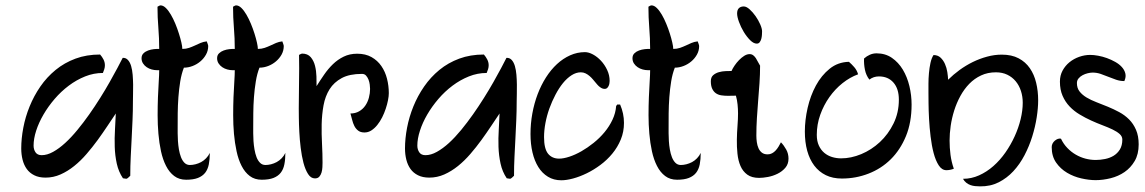

<svg xmlns="http://www.w3.org/2000/svg" viewBox="-20 -657 4210 706"><path d="M459 -10.7Q453.6 -5.9 451.2 -3.4Q448.7 -1 446.8 -0.2Q444.8 0.5 441.7 0Q438.5 -0.5 432.1 -1.5Q416 -25.4 409.4 -55.4Q402.8 -85.4 401.9 -117.2Q400.9 -148.9 402.8 -180.4Q404.8 -211.9 405.8 -239.7Q391.6 -218.8 374.8 -193.4Q357.9 -168 338.9 -141.8Q319.8 -115.7 298.3 -90.8Q276.9 -65.9 252.9 -46.6Q229 -27.3 202.6 -15.6Q176.3 -3.9 147.5 -3.9Q123 -3.9 106 -12.5Q88.9 -21 78.4 -35.6Q67.9 -50.3 63 -69.8Q58.1 -89.4 58.1 -111.3Q58.1 -147.5 65.7 -187.3Q73.2 -227.1 88.9 -265.6Q104.5 -304.2 128.4 -338.9Q152.3 -373.5 184.6 -399.9Q216.8 -426.3 257.6 -441.4Q298.3 -456.5 348.1 -456.5Q355.5 -448.2 360.6 -438.2Q365.7 -428.2 365.7 -417Q365.7 -409.7 363.5 -402.6Q361.3 -395.5 358.4 -388.7Q324.7 -388.7 293 -376Q261.2 -363.3 232.9 -342Q204.6 -320.8 180.9 -293.2Q157.2 -265.6 139.9 -235.8Q122.6 -206.1 113 -176.5Q103.5 -147 103.5 -121.6Q103.5 -107.4 110.6 -96.9Q117.7 -86.4 133.3 -86.4Q153.3 -86.4 175.3 -98.6Q197.3 -110.8 219.7 -131.3Q242.2 -151.9 264.6 -179.2Q287.1 -206.5 308.1 -236.3Q329.1 -266.1 348.4 -296.9Q367.7 -327.6 383.5 -355.7Q399.4 -383.8 411.6 -406.7Q423.8 -429.7 431.2 -444.3Q442.9 -444.8 450.4 -436.5Q458 -428.2 462.2 -414.1Q466.3 -399.9 467.8 -382.1Q469.2 -364.3 469.5 -346.2Q469.7 -328.1 469.2 -311.8Q468.8 -295.4 468.8 -284.7Q468.8 -249 467.3 -215.1Q465.8 -181.2 464.1 -147.7Q462.4 -114.3 460.7 -80.3Q459 -46.4 459 -10.7Z M751.5 -94.7Q751.5 -70.8 747.8 -52.5Q744.1 -34.2 734.4 -21.7Q724.6 -9.3 707.8 -2.7Q690.9 3.9 664.6 3.9Q638.7 3.9 620.6 -9.8Q602.5 -23.4 590.6 -46.9Q578.6 -70.3 572 -100.8Q565.4 -131.3 562.5 -165Q559.6 -198.7 559.6 -233.4Q559.6 -268.1 560.8 -299.6Q562 -331.1 563.7 -356.9Q565.4 -382.8 565.4 -398.9H557.1Q547.9 -398.9 537.8 -401.6Q527.8 -404.3 519.5 -409.9Q511.2 -415.5 505.9 -423.8Q500.5 -432.1 500.5 -442.9Q500.5 -454.1 507.6 -460.9Q514.6 -467.8 524.7 -471.4Q534.7 -475.1 545.9 -476.3Q557.1 -477.5 565.4 -477.1Q565.4 -516.1 562.3 -554.7Q559.1 -593.3 559.1 -632.3Q561 -633.3 564.5 -635.3Q567.9 -637.2 570.3 -637.2Q580.1 -637.2 589.8 -627.7Q599.6 -618.2 608.4 -603Q617.2 -587.9 624.8 -569.6Q632.3 -551.3 637.9 -533.4Q643.6 -515.6 647 -500.5Q650.4 -485.4 650.4 -477.1Q664.1 -477.1 675.3 -481Q686.5 -484.9 696.8 -489.7Q707 -494.6 717.3 -499Q727.5 -503.4 740.2 -504.9Q741.2 -502.4 743.4 -496.3Q745.6 -490.2 745.6 -487.8Q745.6 -470.7 737.5 -456.3Q729.5 -441.9 716.8 -431.2Q704.1 -420.4 688.2 -414.3Q672.4 -408.2 656.2 -408.2Q647.5 -386.2 642.8 -357.9Q638.2 -329.6 636 -299.6Q633.8 -269.5 633.5 -240.5Q633.3 -211.4 633.3 -187.5Q633.3 -179.7 633.3 -166.7Q633.3 -153.8 634.3 -138.4Q635.3 -123 637.9 -107.4Q640.6 -91.8 645.5 -79.1Q650.4 -66.4 658.4 -58.3Q666.5 -50.3 678.2 -50.3Q688 -50.3 698.7 -53Q709.5 -55.7 719.5 -61Q729.5 -66.4 737.8 -75Q746.1 -83.5 751.5 -94.7Z M1029.3 -94.7Q1029.3 -70.8 1025.6 -52.5Q1022 -34.2 1012.2 -21.7Q1002.4 -9.3 985.6 -2.7Q968.8 3.9 942.4 3.9Q916.5 3.9 898.4 -9.8Q880.4 -23.4 868.4 -46.9Q856.4 -70.3 849.9 -100.8Q843.3 -131.3 840.3 -165Q837.4 -198.7 837.4 -233.4Q837.4 -268.1 838.6 -299.6Q839.8 -331.1 841.6 -356.9Q843.3 -382.8 843.3 -398.9H835Q825.7 -398.9 815.7 -401.6Q805.7 -404.3 797.4 -409.9Q789.1 -415.5 783.7 -423.8Q778.3 -432.1 778.3 -442.9Q778.3 -454.1 785.4 -460.9Q792.5 -467.8 802.5 -471.4Q812.5 -475.1 823.7 -476.3Q835 -477.5 843.3 -477.1Q843.3 -516.1 840.1 -554.7Q836.9 -593.3 836.9 -632.3Q838.9 -633.3 842.3 -635.3Q845.7 -637.2 848.1 -637.2Q857.9 -637.2 867.7 -627.7Q877.4 -618.2 886.2 -603Q895 -587.9 902.6 -569.6Q910.2 -551.3 915.8 -533.4Q921.4 -515.6 924.8 -500.5Q928.2 -485.4 928.2 -477.1Q941.9 -477.1 953.1 -481Q964.4 -484.9 974.6 -489.7Q984.9 -494.6 995.1 -499Q1005.4 -503.4 1018.1 -504.9Q1019 -502.4 1021.2 -496.3Q1023.4 -490.2 1023.4 -487.8Q1023.4 -470.7 1015.4 -456.3Q1007.3 -441.9 994.6 -431.2Q981.9 -420.4 966.1 -414.3Q950.2 -408.2 934.1 -408.2Q925.3 -386.2 920.7 -357.9Q916 -329.6 913.8 -299.6Q911.6 -269.5 911.4 -240.5Q911.1 -211.4 911.1 -187.5Q911.1 -179.7 911.1 -166.7Q911.1 -153.8 912.1 -138.4Q913.1 -123 915.8 -107.4Q918.5 -91.8 923.3 -79.1Q928.2 -66.4 936.3 -58.3Q944.3 -50.3 956.1 -50.3Q965.8 -50.3 976.6 -53Q987.3 -55.7 997.3 -61Q1007.3 -66.4 1015.6 -75Q1023.9 -83.5 1029.3 -94.7Z M1320.3 -169.9Q1305.7 -169.9 1296.9 -176.8Q1288.1 -183.6 1283 -193.8Q1277.8 -204.1 1274.9 -216.3Q1272 -228.5 1268.6 -239.7Q1286.6 -239.7 1300.3 -247.6Q1314 -255.4 1323 -268.3Q1332 -281.2 1336.4 -297.6Q1340.8 -314 1340.8 -330.1Q1340.8 -336.4 1339.6 -345.9Q1338.4 -355.5 1335 -364.3Q1331.5 -373 1325.9 -379.2Q1320.3 -385.3 1311 -385.3Q1265.1 -385.3 1236.6 -369.9Q1208 -354.5 1191.9 -328.9Q1175.8 -303.2 1169.7 -269.8Q1163.6 -236.3 1162.8 -200Q1162.1 -163.6 1164.1 -127.2Q1166 -90.8 1166 -59.1Q1166 -52.2 1165.5 -42.2Q1165 -32.2 1162.4 -22.9Q1159.7 -13.7 1154.1 -7.3Q1148.4 -1 1138.2 -1Q1123 -1 1112.8 -17.1Q1102.5 -33.2 1095.9 -58.1Q1089.4 -83 1085.7 -113.3Q1082 -143.6 1080.6 -172.1Q1079.1 -200.7 1078.9 -224.1Q1078.6 -247.6 1078.6 -258.3Q1078.6 -307.6 1079.6 -356.7Q1080.6 -405.8 1079.6 -455.1Q1081.1 -456.1 1085.2 -458Q1089.4 -460 1090.3 -460Q1111.3 -460 1122.6 -446.8Q1133.8 -433.6 1138.4 -414.8Q1143.1 -396 1143.6 -375.5Q1144 -355 1144 -340.3Q1157.2 -361.3 1171.9 -382.6Q1186.5 -403.8 1204.1 -420.9Q1221.7 -438 1243.7 -448.7Q1265.6 -459.5 1293.5 -459.5Q1324.2 -459.5 1346.2 -447Q1368.2 -434.6 1382.3 -414.1Q1396.5 -393.6 1403.1 -367.4Q1409.7 -341.3 1409.7 -314.5Q1409.7 -303.2 1406.7 -288.3Q1403.8 -273.4 1398.4 -257.3Q1393.1 -241.2 1385.3 -225.6Q1377.4 -210 1367.4 -197.5Q1357.4 -185.1 1345.7 -177.5Q1334 -169.9 1320.3 -169.9Z M1870.1 -10.7Q1864.7 -5.9 1862.3 -3.4Q1859.9 -1 1857.9 -0.2Q1856 0.5 1852.8 0Q1849.6 -0.5 1843.3 -1.5Q1827.1 -25.4 1820.6 -55.4Q1814 -85.4 1813 -117.2Q1812 -148.9 1814 -180.4Q1815.9 -211.9 1816.9 -239.7Q1802.7 -218.8 1785.9 -193.4Q1769 -168 1750 -141.8Q1731 -115.7 1709.5 -90.8Q1688 -65.9 1664.1 -46.6Q1640.1 -27.3 1613.8 -15.6Q1587.4 -3.9 1558.6 -3.9Q1534.2 -3.9 1517.1 -12.5Q1500 -21 1489.5 -35.6Q1479 -50.3 1474.1 -69.8Q1469.2 -89.4 1469.2 -111.3Q1469.2 -147.5 1476.8 -187.3Q1484.4 -227.1 1500 -265.6Q1515.6 -304.2 1539.6 -338.9Q1563.5 -373.5 1595.7 -399.9Q1627.9 -426.3 1668.7 -441.4Q1709.5 -456.5 1759.3 -456.5Q1766.6 -448.2 1771.7 -438.2Q1776.9 -428.2 1776.9 -417Q1776.9 -409.7 1774.7 -402.6Q1772.5 -395.5 1769.5 -388.7Q1735.8 -388.7 1704.1 -376Q1672.4 -363.3 1644 -342Q1615.7 -320.8 1592 -293.2Q1568.4 -265.6 1551 -235.8Q1533.7 -206.1 1524.2 -176.5Q1514.6 -147 1514.6 -121.6Q1514.6 -107.4 1521.7 -96.9Q1528.8 -86.4 1544.4 -86.4Q1564.5 -86.4 1586.4 -98.6Q1608.4 -110.8 1630.9 -131.3Q1653.3 -151.9 1675.8 -179.2Q1698.2 -206.5 1719.2 -236.3Q1740.2 -266.1 1759.5 -296.9Q1778.8 -327.6 1794.7 -355.7Q1810.5 -383.8 1822.8 -406.7Q1835 -429.7 1842.3 -444.3Q1854 -444.8 1861.6 -436.5Q1869.1 -428.2 1873.3 -414.1Q1877.4 -399.9 1878.9 -382.1Q1880.4 -364.3 1880.6 -346.2Q1880.9 -328.1 1880.4 -311.8Q1879.9 -295.4 1879.9 -284.7Q1879.9 -249 1878.4 -215.1Q1877 -181.2 1875.2 -147.7Q1873.5 -114.3 1871.8 -80.3Q1870.1 -46.4 1870.1 -10.7Z M2043.9 5.9Q2016.1 5.9 1994.9 -7.1Q1973.6 -20 1959.5 -42.7Q1945.3 -65.4 1938 -96.4Q1930.7 -127.4 1930.7 -164.1Q1930.7 -202.6 1937.5 -240Q1944.3 -277.3 1957 -310.8Q1969.7 -344.2 1987.8 -372.6Q2005.9 -400.9 2028.1 -421.4Q2050.3 -441.9 2076.4 -453.6Q2102.5 -465.3 2130.9 -465.3Q2144.5 -465.3 2160.4 -456.8Q2176.3 -448.2 2189.9 -433.6Q2203.6 -418.9 2212.6 -399.7Q2221.7 -380.4 2221.7 -359.4Q2221.7 -356 2220.9 -350.8Q2220.2 -345.7 2218 -341.1Q2215.8 -336.4 2212.4 -333.3Q2209 -330.1 2203.6 -330.1Q2196.8 -330.1 2191.4 -333.3Q2186 -336.4 2181.2 -340.8Q2178.7 -343.3 2176.5 -345.7Q2174.3 -348.1 2171.9 -351.1Q2166.5 -357.4 2160.6 -364.5Q2154.8 -371.6 2147.9 -377.4Q2141.1 -383.3 2133.1 -387.2Q2125 -391.1 2115.7 -391.1Q2098.6 -391.1 2081.8 -380.4Q2064.9 -369.6 2050 -351.3Q2035.2 -333 2022.5 -308.8Q2009.8 -284.7 2000.2 -258.3Q1990.7 -231.9 1985.6 -204.6Q1980.5 -177.2 1980.5 -152.8Q1980.5 -110.4 1995.1 -92Q2009.8 -73.7 2036.1 -73.7Q2052.2 -73.7 2073.7 -80.8Q2095.2 -87.9 2117.9 -100.8Q2140.6 -113.8 2162.8 -131.6Q2185.1 -149.4 2202.9 -170.9Q2220.7 -192.4 2232.2 -216.8Q2243.7 -241.2 2245.6 -267.1L2249.5 -272.5H2260.3Q2274.4 -239.7 2274.4 -205.1Q2274.4 -172.4 2262.7 -144Q2251 -115.7 2231.7 -92.3Q2212.4 -68.8 2187.7 -50.5Q2163.1 -32.2 2137.5 -19.8Q2111.8 -7.3 2087.4 -0.7Q2063 5.9 2043.9 5.9Z M2556.6 -94.7Q2556.6 -70.8 2553 -52.5Q2549.3 -34.2 2539.6 -21.7Q2529.8 -9.3 2512.9 -2.7Q2496.1 3.9 2469.7 3.9Q2443.8 3.9 2425.8 -9.8Q2407.7 -23.4 2395.8 -46.9Q2383.8 -70.3 2377.2 -100.8Q2370.6 -131.3 2367.7 -165Q2364.7 -198.7 2364.7 -233.4Q2364.7 -268.1 2366 -299.6Q2367.2 -331.1 2368.9 -356.9Q2370.6 -382.8 2370.6 -398.9H2362.3Q2353 -398.9 2343 -401.6Q2333 -404.3 2324.7 -409.9Q2316.4 -415.5 2311 -423.8Q2305.7 -432.1 2305.7 -442.9Q2305.7 -454.1 2312.7 -460.9Q2319.8 -467.8 2329.8 -471.4Q2339.8 -475.1 2351.1 -476.3Q2362.3 -477.5 2370.6 -477.1Q2370.6 -516.1 2367.4 -554.7Q2364.3 -593.3 2364.3 -632.3Q2366.2 -633.3 2369.6 -635.3Q2373 -637.2 2375.5 -637.2Q2385.3 -637.2 2395 -627.7Q2404.8 -618.2 2413.6 -603Q2422.4 -587.9 2429.9 -569.6Q2437.5 -551.3 2443.1 -533.4Q2448.7 -515.6 2452.1 -500.5Q2455.6 -485.4 2455.6 -477.1Q2469.2 -477.1 2480.5 -481Q2491.7 -484.9 2502 -489.7Q2512.2 -494.6 2522.5 -499Q2532.7 -503.4 2545.4 -504.9Q2546.4 -502.4 2548.6 -496.3Q2550.8 -490.2 2550.8 -487.8Q2550.8 -470.7 2542.7 -456.3Q2534.7 -441.9 2522 -431.2Q2509.3 -420.4 2493.4 -414.3Q2477.5 -408.2 2461.4 -408.2Q2452.6 -386.2 2448 -357.9Q2443.4 -329.6 2441.2 -299.6Q2439 -269.5 2438.7 -240.5Q2438.5 -211.4 2438.5 -187.5Q2438.5 -179.7 2438.5 -166.7Q2438.5 -153.8 2439.5 -138.4Q2440.4 -123 2443.1 -107.4Q2445.8 -91.8 2450.7 -79.1Q2455.6 -66.4 2463.6 -58.3Q2471.7 -50.3 2483.4 -50.3Q2493.2 -50.3 2503.9 -53Q2514.6 -55.7 2524.7 -61Q2534.7 -66.4 2543 -75Q2551.3 -83.5 2556.6 -94.7Z M2771.5 -2.9Q2744.1 -2.9 2727.8 -14.9Q2711.4 -26.9 2702.9 -46.6Q2694.3 -66.4 2691.7 -91.8Q2689 -117.2 2689.5 -143.6Q2689.9 -169.9 2691.9 -195.1Q2693.8 -220.2 2693.8 -239.7Q2693.8 -256.3 2692.1 -272.9Q2690.4 -289.6 2686 -305.2L2656.7 -304.7Q2644 -304.7 2632.6 -306.4Q2621.1 -308.1 2612.5 -314Q2604 -319.8 2598.9 -330.6Q2593.8 -341.3 2593.8 -358.4Q2593.8 -373 2602.5 -380.6Q2611.3 -388.2 2623.3 -391.6Q2635.3 -395 2648.2 -395.5Q2661.1 -396 2669.9 -396Q2673.8 -405.3 2681.2 -416Q2688.5 -426.8 2697.5 -436Q2706.5 -445.3 2716.6 -451.7Q2726.6 -458 2736.3 -458Q2744.1 -458 2749.8 -453.6Q2755.4 -449.2 2759.5 -442.9Q2763.7 -436.5 2767.3 -429Q2771 -421.4 2774.9 -415.5Q2774.9 -383.3 2772.7 -351.1Q2770.5 -318.8 2767.8 -286.9Q2765.1 -254.9 2763.2 -222.7Q2761.2 -190.4 2761.2 -158.2Q2761.2 -146.5 2762.9 -134.3Q2764.6 -122.1 2769 -112.1Q2773.4 -102.1 2781.5 -95.7Q2789.6 -89.4 2802.7 -89.4Q2811.5 -89.4 2818.8 -93.3Q2826.2 -97.2 2832 -103.5Q2837.9 -109.9 2842.8 -117.9Q2847.7 -126 2851.6 -133.8Q2862.8 -122.1 2871.1 -106.9Q2879.4 -91.8 2879.4 -73.7Q2879.4 -53.7 2867.7 -40Q2856 -26.4 2839.1 -18.1Q2822.3 -9.8 2803.7 -6.3Q2785.2 -2.9 2771.5 -2.9ZM2714.8 -633.3Q2724.6 -633.3 2736.3 -622.8Q2748 -612.3 2758.3 -597.7Q2768.6 -583 2775.4 -567.4Q2782.2 -551.8 2782.2 -541.5Q2782.2 -536.1 2781.7 -528.6Q2781.2 -521 2779.3 -513.9Q2777.3 -506.8 2773.4 -501.7Q2769.5 -496.6 2762.7 -496.6Q2751 -496.6 2738.3 -509.3Q2725.6 -522 2714.8 -539.8Q2704.1 -557.6 2697.3 -576.4Q2690.4 -595.2 2690.4 -607.4Q2690.4 -620.6 2697 -627Q2703.6 -633.3 2714.8 -633.3Z M2939.5 -173.3Q2939.5 -215.3 2949.7 -260.3Q2960 -305.2 2980.2 -342.5Q3000.5 -379.9 3030.8 -404.3Q3061 -428.7 3101.6 -429.7Q3111.8 -420.9 3121.3 -409.9Q3130.9 -398.9 3135.3 -383.8Q3105.5 -373 3078.1 -351.3Q3050.8 -329.6 3029.8 -300Q3008.8 -270.5 2996.1 -234.9Q2983.4 -199.2 2983.4 -161.1Q2983.4 -138.2 2991 -121.8Q2998.5 -105.5 3011 -95Q3023.4 -84.5 3039.6 -79.6Q3055.7 -74.7 3072.8 -74.7Q3109.4 -74.7 3147 -90.3Q3184.6 -106 3215.3 -134.5Q3246.1 -163.1 3265.6 -202.9Q3285.2 -242.7 3285.2 -290.5Q3285.2 -330.6 3265.4 -353.3Q3245.6 -376 3211.9 -376Q3191.9 -376 3176.8 -364.3Q3164.6 -379.9 3160.4 -400.6Q3156.2 -421.4 3157.2 -441.9Q3167 -450.7 3178.7 -455.8Q3190.4 -460.9 3203.1 -460.9Q3235.4 -460.9 3259.5 -444.3Q3283.7 -427.7 3299.8 -400.9Q3315.9 -374 3324 -340.3Q3332 -306.6 3332 -272.5Q3332 -207 3311.3 -156.5Q3290.5 -106 3255.4 -71.3Q3220.2 -36.6 3173.6 -18.6Q3127 -0.5 3075.7 -0.5Q3042 -0.5 3016.6 -12.9Q2991.2 -25.4 2974.1 -48.1Q2957 -70.8 2948.2 -102.5Q2939.5 -134.3 2939.5 -173.3Z M3521 0.5Q3551.8 0.5 3580.1 -12.2Q3608.4 -24.9 3632.8 -46.4Q3657.2 -67.9 3677 -96.2Q3696.8 -124.5 3710.9 -155.5Q3725.1 -186.5 3732.9 -218.5Q3740.7 -250.5 3740.7 -279.3Q3740.7 -302.2 3734.1 -322.5Q3727.5 -342.8 3714.8 -358.2Q3702.1 -373.5 3683.8 -382.3Q3665.5 -391.1 3642.1 -391.1Q3611.8 -391.1 3587.4 -379.6Q3563 -368.2 3544.2 -348.9Q3525.4 -329.6 3511.5 -304.2Q3497.6 -278.8 3488.8 -251Q3480 -223.1 3475.8 -194.6Q3471.7 -166 3471.7 -140.1Q3471.7 -113.8 3475.1 -87.6Q3478.5 -61.5 3487.3 -36.6Q3473.6 -31.2 3460 -31.2Q3443.4 -31.2 3431.9 -48.8Q3420.4 -66.4 3413.1 -94Q3405.8 -121.6 3401.9 -154.8Q3397.9 -188 3396.2 -219.7Q3394.5 -251.5 3394.3 -277.6Q3394 -303.7 3394 -316.4Q3394 -330.1 3394 -349.1Q3394 -368.2 3395.8 -387.9Q3397.5 -407.7 3401.4 -425.5Q3405.3 -443.4 3412.6 -454.6Q3428.2 -454.6 3438.5 -445.1Q3448.7 -435.5 3454.8 -421.6Q3460.9 -407.7 3463.4 -391.8Q3465.8 -376 3466.3 -363.8Q3485.4 -382.8 3508.5 -399.7Q3531.7 -416.5 3557.1 -429Q3582.5 -441.4 3609.6 -448.7Q3636.7 -456.1 3663.6 -456.1Q3700.2 -456.1 3725.6 -442.6Q3751 -429.2 3766.8 -406.2Q3782.7 -383.3 3790 -352.8Q3797.4 -322.3 3797.4 -288.1Q3797.4 -259.8 3792 -225.1Q3786.6 -190.4 3775.6 -155Q3764.6 -119.6 3747.3 -86.4Q3730 -53.2 3706.3 -27.6Q3682.6 -2 3652.1 13.4Q3621.6 28.8 3583.5 28.3Q3574.2 28.3 3565.2 27.3Q3556.2 26.4 3548.1 23.4Q3540 20.5 3533 14.9Q3525.9 9.3 3521 0.5Z M3847.2 -116.2Q3847.2 -123 3850.3 -129.2Q3853.5 -135.3 3858.6 -139.6Q3863.8 -144 3869.6 -146.2Q3875.5 -148.4 3881.3 -147Q3890.6 -127.4 3904.8 -112.8Q3918.9 -98.1 3935.8 -88.4Q3952.6 -78.6 3971.4 -73.7Q3990.2 -68.8 4008.8 -68.8Q4025.9 -68.8 4043.2 -72.3Q4060.5 -75.7 4074.7 -84.2Q4088.9 -92.8 4097.9 -107.4Q4106.9 -122.1 4106.9 -144Q4106.9 -155.3 4097.2 -164.1Q4087.4 -172.9 4071.3 -180.7Q4055.2 -188.5 4034.4 -196.3Q4013.7 -204.1 3992.2 -213.9Q3970.7 -223.6 3950 -236.1Q3929.2 -248.5 3913.1 -265.4Q3897 -282.2 3887.2 -304.7Q3877.4 -327.1 3877.4 -356.9Q3877.4 -379.4 3887.2 -397.5Q3897 -415.5 3912.6 -428.2Q3928.2 -440.9 3948.2 -448Q3968.3 -455.1 3988.8 -455.1Q4002 -455.1 4018.1 -452.1Q4034.2 -449.2 4050.3 -443.4Q4066.4 -437.5 4080.8 -429.4Q4095.2 -421.4 4105 -410.6Q4114.7 -399.9 4117.9 -387.2Q4121.1 -374.5 4114.7 -359.9L4114.3 -358.9Q4098.6 -358.9 4084.2 -363.8Q4069.8 -368.7 4055.7 -374.5Q4041.5 -380.4 4027.1 -385.3Q4012.7 -390.1 3997.6 -390.1Q3989.7 -390.1 3979.7 -387.7Q3969.7 -385.3 3960.9 -380.6Q3952.1 -376 3946 -368.7Q3939.9 -361.3 3939.9 -351.6Q3939.9 -333 3949.7 -320.6Q3959.5 -308.1 3975.3 -298.6Q3991.2 -289.1 4011.7 -281.2Q4032.2 -273.4 4053.5 -264.6Q4074.7 -255.9 4095.2 -244.9Q4115.7 -233.9 4131.6 -218Q4147.5 -202.1 4157.2 -179.7Q4167 -157.2 4167 -126Q4167 -89.8 4152.3 -64.9Q4137.7 -40 4115 -24.4Q4092.3 -8.8 4064 -1.7Q4035.6 5.4 4008.8 5.4Q3984.4 5.4 3956.3 -1Q3928.2 -7.3 3903.8 -21.7Q3879.4 -36.1 3863.3 -59.3Q3847.2 -82.5 3847.2 -116.2Z"/></svg>

Font: RIT Kutty
Style: Bold
Weight: 700
Designer: Artist Kutty Kodungallur
Foundry: Rachana Institute of Technology
Version: 1.3.2